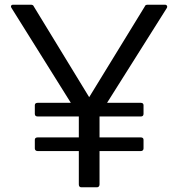

<svg xmlns="http://www.w3.org/2000/svg" viewBox="-20 -771 810 816"><path d="M315 -129V13C315 21 319 25 326 25H392C398 25 403 21 403 13V-129H579C586 -129 590 -134 590 -140V-177C590 -183 586 -187 579 -187H403V-276H579C586 -276 590 -280 590 -287V-324C590 -330 586 -334 579 -334H435L689 -737C693 -744 689 -751 681 -751H608C601 -751 597 -749 595 -743L359 -358L124 -743C122 -749 117 -751 111 -751H36C27 -751 24 -744 29 -737L281 -334H140C132 -334 128 -330 128 -324V-287C128 -280 132 -276 140 -276H315V-187H140C132 -187 128 -183 128 -177V-140C128 -134 132 -129 140 -129Z"/></svg>

Font: LINE Seed JP_OTF Regular
Style: Regular
Weight: 400
Designer: LY Corporation & Fontrix & Fontworks
Version: Version 1.002